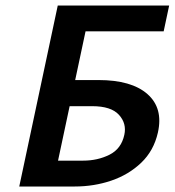

<svg xmlns="http://www.w3.org/2000/svg" viewBox="-20 -678 635 698"><path d="M50 0 190 -658H595L575 -564H291L191 -94H282Q335 -94 378 -115.5Q421 -137 432 -188Q441 -229 412.5 -260.5Q384 -292 315 -292H191L212 -387H338Q458 -387 516 -336Q574 -285 554 -196Q539 -130 493.5 -86.5Q448 -43 385 -21.5Q322 0 252 0Z"/></svg>

Font: Ysabeau Office
Style: Bold Italic
Weight: 700
Italic angle: -12°
Designer: Christian Thalmann (Catharsis Fonts)
Version: Version 2.001;gftools[0.9.30]; featfreeze: tnum,lnum,ss02